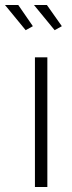

<svg xmlns="http://www.w3.org/2000/svg" viewBox="-62 -750 289 770"><path d="M-42 -730H11.2L69.8 -645L41 -628.9ZM74.2 -730H126L186 -645L157.2 -628.9ZM78.1 0V-520H127.9V0Z"/></svg>

Font: Rawline Light
Style: Regular
Weight: 300
Designer: Matt McInerney, Pablo Impallari, Rodrigo Fuenzalida
Foundry: Matt McInerney, Pablo Impallari, Rodrigo Fuenzalida
Version: Version 4.020;PS 004.020;hotconv 1.0.88;makeotf.lib2.5.64775